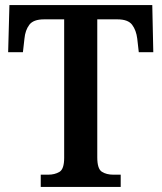

<svg xmlns="http://www.w3.org/2000/svg" viewBox="-20 -734 635 754"><path d="M140 0V-48H169Q195 -48 213.5 -59Q232 -70 232 -114V-658H153Q111 -658 95 -636.5Q79 -615 76 -582L70 -529H12L17 -714H578L582 -529H525L519 -582Q515 -615 499 -636.5Q483 -658 441 -658H362V-116Q362 -71 380 -59.5Q398 -48 425 -48H454V0Z"/></svg>

Font: Noto Serif SemiCondensed SemiBold
Style: Regular
Weight: 600
Width: 4
Designer: Monotype Design Team
Foundry: Monotype Imaging Inc.
Version: Version 2.013; ttfautohint (v1.8.4.7-5d5b)